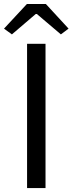

<svg xmlns="http://www.w3.org/2000/svg" viewBox="-38 -956 368 976"><path d="M99.6 0V-733.4H193.4V0ZM-17.6 -810.5 98.6 -935.5H195.3L310.5 -810.5L271.5 -781.2L149.4 -884.8H143.6L22.5 -781.2Z"/></svg>

Font: Nasu
Style: Regular
Weight: 400
Designer: Ryoko NISHIZUKA (kana &amp; ideographs); Paul D. Hunt (Latin, Greek &amp; Cyrillic); Wenlong ZHANG (bopomofo); Sandoll C
Version: Version 2014.1215